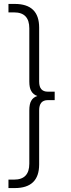

<svg xmlns="http://www.w3.org/2000/svg" viewBox="-20 -762 360 976"><path d="M223 -296H258V-253H223Q179 -253 179 -201V74Q179 194 55 194H23V151H52Q129 151 129 70V-200Q129 -234 139 -250Q148 -267 170 -274Q149 -281 139 -299Q129 -315 129 -348V-618Q129 -699 52 -699H23V-742H55Q179 -742 179 -622V-347Q179 -296 223 -296Z"/></svg>

Font: Montserrat Light Alt1
Style: Light
Weight: 500
Designer: Differentunic
Foundry: Julieta Ulanovsky
Version: 0.1